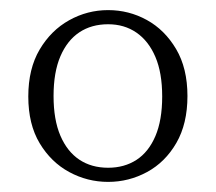

<svg xmlns="http://www.w3.org/2000/svg" viewBox="-20 -780 427 380"><path d="M194 -420Q153 -420 117 -439.5Q81 -459 58.5 -496.5Q36 -534 36 -589Q36 -644 58.5 -682Q81 -720 117 -740Q153 -760 194 -760Q235 -760 270.5 -740.5Q306 -721 328.5 -683Q351 -645 351 -590Q351 -535 329 -497Q307 -459 271 -439.5Q235 -420 194 -420ZM194 -448Q226 -448 250 -463.5Q274 -479 287.5 -510.5Q301 -542 301 -589Q301 -636 287.5 -667.5Q274 -699 250 -715.5Q226 -732 194 -732Q161 -732 137 -716Q113 -700 99.5 -668.5Q86 -637 86 -590Q86 -543 99.5 -511.5Q113 -480 137 -464Q161 -448 194 -448Z"/></svg>

Font: Source Serif 4 Light
Style: Regular
Weight: 300
Designer: Frank Grießhammer
Foundry: Adobe Systems Incorporated
Version: Version 4.004;hotconv 1.0.116;makeotfexe 2.5.65601